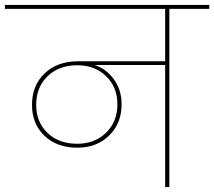

<svg xmlns="http://www.w3.org/2000/svg" viewBox="-55 -760 870 780"><path d="M259 -176Q330 -176 376 -221Q422 -266 422 -336Q422 -406 376 -450.5Q330 -495 259 -495Q185 -495 138.5 -450.5Q92 -406 92 -334Q92 -264 138 -220Q184 -176 259 -176ZM-35 -724V-740H795V-724H633V0H616V-496H329Q376 -481 407.5 -438Q439 -395 439 -336Q439 -259 388.5 -209.5Q338 -160 259 -160Q176 -160 125.5 -208.5Q75 -257 75 -334Q75 -413 126.5 -462Q178 -511 261 -511H616V-724Z"/></svg>

Font: Poppins Thin
Style: Regular
Weight: 250
Designer: Ninad Kale (Devanagari), Jonny Pinhorn (Latin)
Foundry: Indian Type Foundry
Version: Version 3.200;PS 1.000;hotconv 16.6.54;makeotf.lib2.5.65590